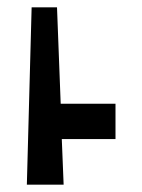

<svg xmlns="http://www.w3.org/2000/svg" viewBox="-20 -502 387 522"><path d="M294 -220V-124H148L153 0H53L66 -482H135L145 -220Z"/></svg>

Font: OpenDyslexic
Style: Regular
Weight: 400
Designer: Abbie Gonzalez
Version: Version 0.920;hotconv 1.0.109;makeotfexe 2.5.65596